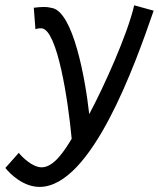

<svg xmlns="http://www.w3.org/2000/svg" viewBox="-36 -529 605 732"><path d="M35.6 53.7 -15.6 111.3C3.9 135.7 53.7 183.6 114.7 183.6C313.5 183.6 480 -285.6 549.8 -488.3L475.6 -508.8C450.2 -397.9 360.8 -199.7 304.2 -93.8C288.1 -237.8 242.7 -478 165 -498C152.8 -501 143.1 -502.4 130.4 -502.4C120.1 -502.4 108.4 -501.5 92.8 -499.5L99.1 -417.5C99.6 -418 111.3 -422.4 124 -420.9C183.1 -412.6 223.6 -147.5 237.3 0C211.9 42 170.4 108.9 123 108.9C86.9 108.9 47.4 68.8 35.6 53.7Z"/></svg>

Font: Fantasque Sans Mono
Style: RegItalic
Weight: 400
Italic angle: -11°
Monospace: yes
Designer: Jany Belluz
Version: Version 1.6.3